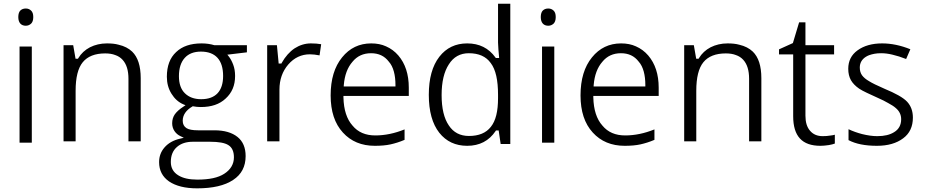

<svg xmlns="http://www.w3.org/2000/svg" viewBox="-20 -780 5011 1040"><path d="M85.9 -527.8V-7.3H152.3V-527.8ZM119.6 -640.6C130.9 -640.6 140.1 -644.5 148.4 -651.9C155.8 -659.2 160.2 -670.4 160.2 -687.5C160.2 -704.6 156.2 -715.3 148.4 -722.7C140.1 -730.5 130.9 -733.9 119.6 -733.9C107.9 -733.9 98.1 -730.5 90.3 -723.1C83.5 -716.3 79.1 -705.1 79.1 -687.5C79.1 -654.8 96.2 -640.6 119.6 -640.6Z M742.2 -356.4C742.2 -422.9 726.6 -470.7 695.8 -500.5C677.2 -518.1 652.8 -530.8 623 -537.6C604 -543 582.5 -544.9 559.1 -544.9C525.4 -544.9 494.6 -537.6 467.3 -523.9C440.4 -509.8 419.4 -490.2 404.3 -465.3L402.3 -461.9H398.4H395H389.2L388.2 -467.8L376.5 -535.2H324.2V-14.6H389.6V-288.1C389.6 -359.9 402.3 -411.1 428.2 -442.9C454.1 -474.6 494.6 -490.7 549.8 -490.7C570.8 -490.7 588.9 -487.8 604 -481.9C620.1 -476.6 633.3 -467.8 644 -456.1C665.5 -432.6 675.8 -398.4 675.8 -353.5V-14.6H742.2Z M1142.1 -535.2H1141.1C1120.1 -541.5 1097.7 -544.9 1071.8 -544.9C1012.7 -544.9 966.8 -529.3 934.1 -498C900.4 -466.8 883.8 -422.4 883.8 -364.3C883.8 -329.6 892.1 -299.3 908.7 -272.5C925.3 -245.6 946.3 -226.6 972.2 -215.3L984.9 -210L973.1 -202.1C952.1 -188.5 936.5 -174.3 926.8 -160.6C917.5 -147 912.6 -130.9 912.6 -112.3C912.6 -96.2 917 -82 925.3 -69.8C933.6 -57.6 944.3 -48.8 956.5 -43L975.6 -33.7L955.1 -28.8C918.9 -20.5 891.1 -4.4 871.1 18.6C851.6 41 841.8 67.4 841.8 98.1C841.8 143.1 859.9 177.7 895.5 202.6C932.1 227.5 982.9 240.2 1047.9 240.2C1132.3 240.2 1197.3 225.1 1242.7 194.8C1288.1 165 1310.5 122.1 1310.5 65.4C1310.5 20 1295.9 -14.6 1266.6 -38.1C1236.8 -62 1195.3 -74.2 1141.1 -74.2H1052.2C1023.4 -74.2 1002.4 -78.1 990.2 -85.9C976.6 -94.7 969.7 -107.9 969.7 -126C969.7 -157.2 988.3 -183.6 1022 -203.1L1024.4 -204.6L1026.4 -204.1C1039.6 -201.7 1052.7 -200.2 1067.9 -200.2C1125 -200.2 1169.4 -215.3 1202.1 -246.1C1236.3 -277.3 1253.4 -316.9 1253.4 -368.7C1253.4 -391.6 1250 -411.6 1243.2 -429.7C1236.3 -447.8 1228.5 -462.4 1219.7 -473.6L1211.4 -483.9L1224.6 -485.4L1317.4 -496.6V-535.2H1143.1ZM938.5 16.1C960 -2.9 988.8 -12.2 1025.4 -12.2H1116.7C1164.6 -12.2 1197.8 -6.3 1216.8 5.9C1237.8 18.6 1247.1 42 1247.1 72.3C1247.1 109.4 1228.5 139.6 1194.8 161.1C1162.1 182.6 1113.8 192.9 1048.8 192.9C1004.4 192.9 970.2 185.1 945.3 169.4C918.5 152.8 905.3 128.9 905.3 97.2C905.3 62 916.5 35.2 938.5 16.1ZM981 -466.8C1001.5 -489.3 1030.8 -500.5 1068.4 -500.5C1147 -500.5 1188.5 -455.1 1188.5 -368.7C1188.5 -286.6 1147.9 -242.7 1069.8 -242.7C1032.7 -242.7 1003.4 -253.4 981.9 -274.4C960 -295.4 949.2 -326.7 949.2 -367.2C949.2 -410.6 960 -443.8 981 -466.8Z M1575.7 -518.1C1548.8 -500 1525.4 -473.6 1506.3 -439.9L1504.4 -436H1500H1496.1H1489.3L1488.8 -442.9L1480 -535.2H1427.2V-14.6H1493.7V-294.4C1493.7 -348.6 1509.8 -394 1541.5 -430.7C1573.2 -467.3 1612.8 -485.8 1658.2 -485.8C1673.8 -485.8 1690.9 -483.9 1710.9 -480L1719.7 -540.5C1703.1 -543.5 1685.1 -544.9 1664.1 -544.9C1632.3 -544.9 1603 -535.6 1575.7 -518.1Z M2095.7 2C2119.6 -3.4 2144 -10.7 2171.4 -22.5V-79.1C2117.2 -57.1 2064.5 -46.4 2012.7 -46.4C1960 -46.4 1918.9 -64 1889.6 -99.6C1858.4 -134.3 1841.8 -185.5 1840.3 -252.4V-260.3H1847.7H2194.3V-305.2C2194.3 -377.4 2175.3 -435.5 2137.7 -479.5C2118.7 -501.5 2096.7 -517.6 2071.3 -528.8C2047.9 -539.6 2021 -544.9 1990.7 -544.9C1926.3 -544.9 1873.5 -519.5 1833 -469.2C1792 -418.9 1771 -350.6 1771 -263.2C1771 -177.2 1793 -110.4 1837.4 -62C1880.9 -14.2 1938.5 9.8 2010.3 9.8C2043 9.8 2071.8 7.3 2095.7 2ZM2085.9 -446.3C2111.3 -418.5 2122.1 -372.1 2122.1 -319.3V-311.5H2114.7H1849.6H1841.8L1842.3 -319.8C1846.7 -372.6 1862.3 -414.6 1889.2 -445.3C1914.1 -476.1 1947.8 -491.7 1989.7 -491.7C2030.8 -491.7 2062.5 -477.1 2085.9 -446.3Z M2682.1 -66.9 2691.9 0H2744.1V-759.8H2677.7V-549.3L2679.7 -512.2L2683.1 -473.6L2683.6 -465.8H2675.8H2669.4H2665.5L2663.6 -468.8C2627 -519.5 2576.2 -544.9 2510.7 -544.9C2447.8 -544.9 2397.5 -521 2359.9 -472.7C2321.8 -423.8 2302.7 -355 2302.7 -266.1C2302.7 -177.2 2321.8 -108.9 2359.4 -61C2397 -13.7 2447.3 9.8 2510.7 9.8C2577.6 9.8 2628.9 -17.1 2664.6 -70.3L2666.5 -73.2H2670.4H2674.8H2681.2ZM2411.1 -100.6C2385.3 -138.2 2372.1 -192.9 2372.1 -265.1C2372.1 -336.4 2385.3 -391.6 2411.1 -431.2C2436.5 -471.7 2472.7 -491.7 2519.5 -491.7C2573.2 -491.7 2612.8 -474.1 2638.2 -438.5C2665.5 -402.8 2677.7 -345.2 2677.7 -266.1V-248.5C2677.7 -177.7 2665.5 -126 2638.7 -92.8C2612.8 -59.6 2573.2 -43.5 2520 -43.5C2472.7 -43.5 2436 -62.5 2411.1 -100.6Z M2916 -527.8V-7.3H2982.4V-527.8ZM2949.7 -640.6C2960.9 -640.6 2970.2 -644.5 2978.5 -651.9C2985.8 -659.2 2990.2 -670.4 2990.2 -687.5C2990.2 -704.6 2986.3 -715.3 2978.5 -722.7C2970.2 -730.5 2960.9 -733.9 2949.7 -733.9C2938 -733.9 2928.2 -730.5 2920.4 -723.1C2913.6 -716.3 2909.2 -705.1 2909.2 -687.5C2909.2 -654.8 2926.3 -640.6 2949.7 -640.6Z M3449.2 2C3473.1 -3.4 3497.6 -10.7 3524.9 -22.5V-79.1C3470.7 -57.1 3418 -46.4 3366.2 -46.4C3313.5 -46.4 3272.5 -64 3243.2 -99.6C3211.9 -134.3 3195.3 -185.5 3193.8 -252.4V-260.3H3201.2H3547.9V-305.2C3547.9 -377.4 3528.8 -435.5 3491.2 -479.5C3472.2 -501.5 3450.2 -517.6 3424.8 -528.8C3401.4 -539.6 3374.5 -544.9 3344.2 -544.9C3279.8 -544.9 3227.1 -519.5 3186.5 -469.2C3145.5 -418.9 3124.5 -350.6 3124.5 -263.2C3124.5 -177.2 3146.5 -110.4 3190.9 -62C3234.4 -14.2 3292 9.8 3363.8 9.8C3396.5 9.8 3425.3 7.3 3449.2 2ZM3439.5 -446.3C3464.8 -418.5 3475.6 -372.1 3475.6 -319.3V-311.5H3468.3H3203.1H3195.3L3195.8 -319.8C3200.2 -372.6 3215.8 -414.6 3242.7 -445.3C3267.6 -476.1 3301.3 -491.7 3343.3 -491.7C3384.3 -491.7 3416 -477.1 3439.5 -446.3Z M4104 -356.4C4104 -422.9 4088.4 -470.7 4057.6 -500.5C4039.1 -518.1 4014.6 -530.8 3984.9 -537.6C3965.8 -543 3944.3 -544.9 3920.9 -544.9C3887.2 -544.9 3856.4 -537.6 3829.1 -523.9C3802.2 -509.8 3781.2 -490.2 3766.1 -465.3L3764.2 -461.9H3760.3H3756.8H3751L3750 -467.8L3738.3 -535.2H3686V-14.6H3751.5V-288.1C3751.5 -359.9 3764.2 -411.1 3790 -442.9C3815.9 -474.6 3856.4 -490.7 3911.6 -490.7C3932.6 -490.7 3950.7 -487.8 3965.8 -481.9C3981.9 -476.6 3995.1 -467.8 4005.9 -456.1C4027.3 -432.6 4037.6 -398.4 4037.6 -353.5V-14.6H4104Z M4367.7 -71.8C4350.6 -91.3 4342.8 -118.7 4342.8 -153.3V-477.5V-485.4H4350.1H4498V-535.2H4350.1H4342.8V-542.5V-659.2H4308.6L4275.9 -550.3L4274.9 -546.9L4272 -545.4L4199.7 -512.7V-485.4H4269H4276.4V-477.5V-150.9C4276.4 -42 4324.7 9.8 4424.3 9.8C4437.5 9.8 4452.6 8.3 4469.2 5.9C4482.9 3.4 4493.7 1 4502 -2.4V-50.3C4496.6 -48.3 4487.3 -46.9 4478.5 -45.9C4464.8 -43.5 4451.2 -42.5 4436 -42.5C4407.2 -42.5 4384.3 -52.2 4367.7 -71.8Z M4893.6 -229C4872.1 -252 4828.6 -275.4 4772 -298.8C4730.5 -316.9 4702.6 -330.6 4687.5 -340.3C4670.4 -350.1 4657.7 -360.8 4649.4 -372.1C4641.1 -383.8 4637.2 -397.9 4637.2 -414.1C4637.2 -439 4648.4 -458.5 4669.9 -472.2C4675.3 -475.6 4681.2 -478.5 4687.5 -481C4707 -487.8 4726.1 -491.7 4752.9 -491.7C4772 -491.7 4792 -489.3 4814 -483.9C4837.4 -478.5 4862.3 -470.7 4888.2 -460.4L4911.1 -513.2C4858.9 -534.2 4808.1 -544.9 4758.3 -544.9C4703.6 -544.9 4659.2 -532.2 4625 -507.3C4591.3 -482.9 4574.7 -449.7 4574.7 -407.2C4574.7 -383.3 4579.6 -363.3 4588.9 -346.2C4598.6 -329.1 4613.8 -313.5 4633.8 -299.8C4644 -293 4657.7 -285.6 4675.3 -277.3C4692.4 -269 4711.4 -260.3 4733.4 -250.5C4756.8 -240.2 4776.4 -230.5 4792 -221.2C4809.1 -211.9 4822.3 -203.6 4831.5 -195.3C4851.6 -178.7 4861.3 -158.2 4861.3 -134.3C4861.3 -103 4848.6 -79.6 4823.7 -64.5C4800.8 -49.8 4770.5 -42.5 4731.9 -42.5C4707 -42.5 4679.7 -46.4 4649.9 -53.7C4624 -60.5 4599.1 -69.3 4576.2 -80.1V-21C4614.7 -0.5 4666 9.8 4730 9.8C4789.1 9.8 4836.4 -3.9 4872.1 -30.8C4907.2 -56.6 4924.8 -94.2 4924.8 -143.1C4924.8 -177.7 4914.6 -206.1 4893.6 -229Z"/></svg>

Font: Sahel Light
Style: Regular
Weight: 300
Foundry: Saber Rastikerdar (saber.rastikerdar@gmail.com)
Version: Version 3.4.0